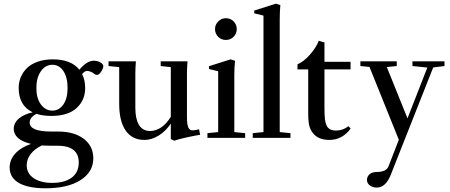

<svg xmlns="http://www.w3.org/2000/svg" viewBox="-20 -746 2433 1039"><path d="M257.8 -118.7Q211.9 -118.7 177.2 -129.9Q140.6 -110.4 140.6 -83Q140.6 -34.2 256.3 -34.2H294.4Q381.3 -34.2 433.1 5.1Q484.9 44.4 484.9 110.4Q484.9 185.1 415.3 229Q345.7 272.9 226.1 272.9Q132.8 272.9 82.8 244.4Q32.7 215.8 32.2 161.1Q32.2 118.2 62.5 85Q92.8 51.8 147.9 32.7Q55.2 10.7 54.2 -49.3Q54.7 -81.5 82.8 -105Q110.8 -128.4 156.7 -138.2Q81.1 -174.8 81.1 -270Q81.1 -301.3 92.5 -328.6Q104 -356 126 -377.7Q147.9 -399.4 184.1 -412.1Q220.2 -424.8 265.6 -424.8Q364.7 -424.8 409.7 -368.7Q449.7 -417.5 487.8 -417.5Q509.8 -417.5 527.8 -405.3Q539.1 -397.5 539.1 -387.7Q539.1 -376.5 527.6 -358.6Q516.1 -340.8 505.9 -340.8Q495.6 -340.8 487.3 -348.6Q481.9 -353.5 470.5 -357.9Q459 -362.3 451.7 -362.3Q438.5 -362.3 424.3 -345.2Q440.9 -313.5 440.9 -269.5Q440.9 -203.6 394.3 -161.1Q347.7 -118.7 257.8 -118.7ZM263.2 -147.5Q299.8 -147.5 322.8 -180.4Q345.7 -213.4 345.7 -270Q345.7 -327.6 323 -361.6Q300.3 -395.5 263.2 -395.5Q226.1 -395.5 201.4 -360.8Q176.8 -326.2 176.8 -270Q176.8 -213.9 201.4 -180.7Q226.1 -147.5 263.2 -147.5ZM124.5 147.5Q124.5 192.4 162.1 218Q199.7 243.7 262.2 243.7Q329.6 243.7 367.9 215.3Q406.2 187 406.2 133.3Q406.2 42.5 290.5 42.5H252.4Q227.1 42.5 206.1 41Q166 60.5 145.3 88.6Q124.5 116.7 124.5 147.5Z M761.7 11.2Q695.3 11.2 660.2 -39.3Q625 -89.8 625 -184.1V-382.8L567.4 -388.7V-414.1H715.3Q712.4 -373 712.4 -349.1V-161.6Q712.4 -103 731.9 -70.3Q751.5 -37.6 791 -37.1Q823.7 -37.1 852.8 -56.9Q881.8 -76.7 904.3 -114.3V-382.8L849.6 -388.7V-414.1H994.6Q991.7 -373 991.7 -349.1V-113.8Q991.7 -71.3 999.3 -55.9Q1006.8 -40.5 1020.5 -40.5Q1038.1 -40.5 1057.1 -46.4L1063 -16.6Q1035.2 -12.7 986.6 -1.7Q938 9.3 922.4 15.6L904.3 6.3V-77.1Q877.4 -36.6 839.1 -12.7Q800.8 11.2 761.7 11.2Z M1202.1 -529.8Q1177.7 -529.8 1160.6 -546.9Q1143.6 -564 1143.6 -588.9Q1143.6 -612.8 1160.9 -630.1Q1178.2 -647.5 1202.1 -647.5Q1227.1 -647.5 1244.1 -630.4Q1261.2 -613.3 1261.2 -588.9Q1261.2 -564 1244.1 -546.9Q1227.1 -529.8 1202.1 -529.8ZM1102.5 0V-25.4L1160.6 -31.2V-360.4L1110.8 -372.6V-387.7L1228 -424.8L1252 -417Q1248 -380.4 1248 -340.3V-31.2L1306.6 -25.4V0Z M1347.7 0V-25.4L1405.8 -31.2V-661.6L1356 -673.8V-689L1473.1 -726.1L1497.1 -718.3Q1493.7 -678.2 1493.7 -642.1V-31.2L1551.8 -25.4V0Z M1762.2 11.2Q1701.2 11.2 1672.9 -26.4Q1659.2 -43.5 1653.6 -66.2Q1647.9 -88.9 1647.9 -135.3V-370.6H1589.8V-397.9Q1623 -411.6 1656.7 -449.7Q1690.4 -487.8 1705.1 -525.4L1735.8 -516.1V-411.6H1877V-370.6H1735.8V-167Q1735.8 -120.1 1738.5 -99.6Q1741.2 -79.1 1748 -65.4Q1760.7 -39.6 1798.8 -39.6Q1836.4 -39.6 1865.2 -63L1877.4 -50.3Q1832.5 11.2 1762.2 11.2Z M2018.6 269Q1996.6 269 1981.2 257.3Q1965.8 245.6 1965.8 228Q1965.8 209 1980.2 196.8Q1994.6 184.6 2018.6 184.6Q2070.8 184.6 2082.5 153.8L2138.2 10.3L1979.5 -383.8L1930.2 -388.7V-414.1H2127V-388.7L2073.2 -383.3L2185.1 -105.5L2292.5 -380.4L2211.9 -388.7V-414.1H2385.3V-388.7L2324.2 -380.9L2094.7 199.7Q2067.4 269 2018.6 269Z"/></svg>

Font: Elstob 18pt Medium
Style: Regular
Weight: 500
Designer: Peter S. Baker
Version: Version 1.015